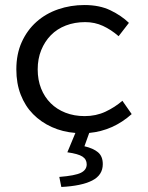

<svg xmlns="http://www.w3.org/2000/svg" viewBox="-20 -518 590 764"><path d="M248 88Q291 94 308 105Q325 116 325 136Q325 158 302 169.5Q279 181 216 186L224 226Q304 222 346.5 200.5Q389 179 389 135Q389 104 370 88Q351 72 316 64L335 11Q430 2 504 -64L467 -117Q437 -91 399.5 -73.5Q362 -56 317 -56Q275 -56 240.5 -69.5Q206 -83 181.5 -107.5Q157 -132 143.5 -166Q130 -200 130 -242Q130 -284 144 -318.5Q158 -353 182.5 -378Q207 -403 242 -416.5Q277 -430 319 -430Q357 -430 389.5 -415Q422 -400 452 -374L493 -427Q463 -456 419.5 -477Q376 -498 316 -498Q261 -498 211.5 -481Q162 -464 125 -431Q88 -398 66.5 -350.5Q45 -303 45 -242Q45 -186 62.5 -141Q80 -96 111.5 -64Q143 -32 186 -12.5Q229 7 280 11Z"/></svg>

Font: Codetta
Style: Regular
Weight: 400
Italic angle: -11°
Designer: Ulrich Proeller
Foundry: PROSA GmbH
Version: Version 2.00;September 29, 2018;FontCreator 11.5.0.2427 64-b